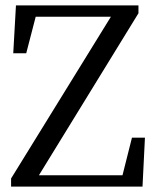

<svg xmlns="http://www.w3.org/2000/svg" viewBox="-20 -690 576 710"><path d="M21 0V-30L390 -628H112L77 -493H29L39 -670H492V-641L124 -42H433L468 -181H516L507 0Z"/></svg>

Font: Source Serif 4 Subhead
Style: Regular
Weight: 400
Designer: Frank Grießhammer
Foundry: Adobe Systems Incorporated
Version: Version 4.004;hotconv 1.0.117;makeotfexe 2.5.65602